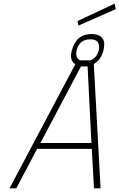

<svg xmlns="http://www.w3.org/2000/svg" viewBox="-20 -1030 653 1050"><path d="M368 -725Q368 -738 373 -755Q397 -844 481 -844Q521 -844 539 -822Q550 -808 550 -790Q550 -772 546 -755Q532 -702 493 -680L530 0H494L482 -216H183L69 0H32L392 -679Q368 -694 368 -725ZM423 -667 201 -248H480L459 -667ZM522 -773Q522 -815 474 -815Q414 -815 399 -755Q397 -745 397 -736Q397 -709 420 -700H473Q509 -712 520 -755Q522 -765 522 -773ZM409 -890 404 -915 607 -1010 613 -980Z"/></svg>

Font: Titillium Web ExtraLight
Style: Italic
Weight: 275
Italic angle: -13°
Version: Version 1.002;PS 57.000;hotconv 1.0.70;makeotf.lib2.5.55311